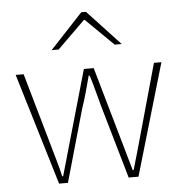

<svg xmlns="http://www.w3.org/2000/svg" viewBox="-52 -770 776 819"><g transform="rotate(-5 336.0 -360.0)"><path d="M168 0 24 -478H58L150 -156Q159 -123 168 -92.5Q177 -62 184 -30H188Q197 -62 206 -92.5Q215 -123 224 -156L316 -478H358L450 -156Q459 -123 468 -92.5Q477 -62 486 -30H490Q499 -62 508 -92.5Q517 -123 526 -156L616 -478H648L508 0H466L376 -312Q366 -347 357.5 -380.5Q349 -414 338 -448H334Q325 -414 315.5 -379.5Q306 -345 294 -310L206 0ZM186 -570 326 -720H346L486 -570H456L338 -686H334L216 -570Z"/></g></svg>

Font: Source Sans 3 ExtraLight ExtraLight
Style: Regular
Weight: 250
Version: Version 3.052;hotconv 1.1.0;makeotfexe 2.6.0